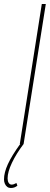

<svg xmlns="http://www.w3.org/2000/svg" viewBox="-100 -720 249 960"><path d="M-1 0 109 -700H129L18 0ZM1 0H18Q-19 49 -40.5 94.5Q-62 140 -62 172Q-62 186 -56.5 194.5Q-51 203 -42 203Q-36 203 -30.5 201Q-25 199 -18 195L-13 208Q-18 213 -26.5 216.5Q-35 220 -46 220Q-56 220 -63.5 214.5Q-71 209 -75.5 199Q-80 189 -80 177Q-80 143 -60.5 100.5Q-41 58 1 0Z"/></svg>

Font: Georama
Style: Italic
Weight: 400
Width: 2
Italic angle: -9°
Designer: Jean-Baptiste Levee
Foundry: Production Type
Version: Version 1.000